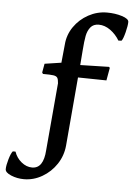

<svg xmlns="http://www.w3.org/2000/svg" viewBox="-108 -639 586 840"><g transform="rotate(5 185.0 -219.0)"><path d="M72 -306 68 -312 75 -351 148 -362 156 -442Q159 -485 183.5 -520.5Q208 -556 246.5 -577Q285 -598 328 -598Q364 -598 394 -588.5Q424 -579 424 -565Q424 -549 416.5 -519.5Q409 -490 402 -481L388 -480Q372 -507 347.5 -524.5Q323 -542 297 -542Q273 -542 260.5 -526.5Q248 -511 243.5 -488Q239 -465 236 -423L231 -359L357 -362L361 -358L351 -302L226 -304L200 -3Q196 42 171.5 79Q147 116 109 138Q71 160 29 160Q-1 160 -27.5 149Q-54 138 -54 123Q-54 107 -46 79.5Q-38 52 -30 43H-18Q-9 70 13 88Q35 106 60 106Q110 106 115 25L141 -271Q140 -288 135.5 -295Q131 -302 118 -304Q105 -306 72 -306Z"/></g></svg>

Font: Alegreya Medium
Style: Italic
Weight: 500
Italic angle: -7°
Designer: Juan Pablo del Peral
Foundry: Huerta Tipografica
Version: Version 2.008; ttfautohint (v1.8)